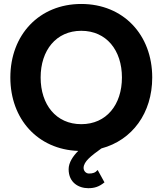

<svg xmlns="http://www.w3.org/2000/svg" viewBox="-20 -756 828 978"><path d="M32.7 -361.3C32.7 -148.9 172.9 5.4 378.4 12.7C352.1 39.1 329.6 71.8 329.6 106C329.6 174.3 380.9 202.6 429.7 202.6C460.9 202.6 484.9 195.3 512.2 172.9L477.5 109.9C465.3 124 453.1 127.9 433.1 127.9C417 127.9 405.8 113.8 405.8 99.6C405.8 66.9 443.8 38.1 496.6 0C653.8 -42 755.4 -180.2 755.4 -361.3C755.4 -579.1 607.9 -735.8 394 -735.8C180.2 -735.8 32.7 -579.1 32.7 -361.3ZM187 -361.3C187 -499.5 265.6 -599.1 394 -599.1C522.5 -599.1 601.1 -499.5 601.1 -361.3C601.1 -223.1 522.5 -123.5 394 -123.5C265.6 -123.5 187 -223.1 187 -361.3Z"/></svg>

Font: Giphurs ExtraBold
Style: Regular
Weight: 800
Version: Version 1.000